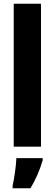

<svg xmlns="http://www.w3.org/2000/svg" viewBox="-20 -780 292 1021"><path d="M198 0V-760H53V0ZM207 72V61H67C66 101 55 174 47 208V221H142C169 177 192 124 207 72Z"/></svg>

Font: Noto Sans Armenian ExtraCondensed ExtraBold
Style: Regular
Weight: 800
Width: 2
Designer: Monotype Design Team
Foundry: Monotype Imaging Inc.
Version: Version 2.008